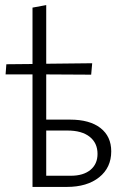

<svg xmlns="http://www.w3.org/2000/svg" viewBox="-20 -736 500 756"><path d="M418 -140Q418 -76 370.5 -38Q323 0 243 0H108V-443H2L5 -483L108 -484V-706L162 -716V-485L343 -487L339 -442L162 -443V-265H256Q333 -265 375.5 -232Q418 -199 418 -140ZM364 -130Q364 -173 333 -197.5Q302 -222 246 -222H162V-44H259Q308 -44 336 -67Q364 -90 364 -130Z"/></svg>

Font: Isabella Sans
Style: Regular
Weight: 400
Designer: Original fonts by Christian Thalmann (Catharsis Fonts), Modifications by Cristiano Sobral
Version: Version 0.002;July 12, 2020;FontCreator 13.0.0.2655 64-bit; 